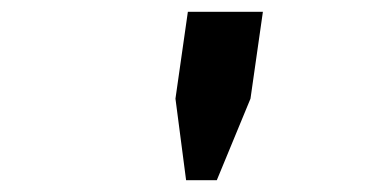

<svg xmlns="http://www.w3.org/2000/svg" viewBox="-20 -706 640 325"><path d="M295 -401 277 -539 298 -686H425L404 -539L347 -401Z"/></svg>

Font: Chivo Mono
Style: Bold Italic
Weight: 700
Italic angle: -8.05°
Monospace: yes
Version: Version 1.008